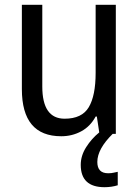

<svg xmlns="http://www.w3.org/2000/svg" viewBox="-20 -557 577 799"><path d="M470 214V158Q463 159 453.5 161.5Q444 164 430 164Q385 164 385 117Q385 63 449 0H462V-537H378V-254Q378 -159 349.5 -111Q321 -63 249 -63Q156 -63 156 -197V-537H71V-186Q71 10 235 10Q280 10 318 -10.5Q356 -31 378 -72H383L393 -6Q361 20 338.5 55.5Q316 91 316 129Q316 222 415 222Q444 222 470 214Z"/></svg>

Font: Noto Sans UI SemiCondensed
Style: Regular
Weight: 400
Width: 4
Designer: Monotype Design Team
Foundry: Monotype Imaging Inc.
Version: 1.001